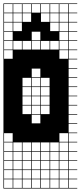

<svg xmlns="http://www.w3.org/2000/svg" viewBox="-20 -827 469 1115"><path d="M325 -803.6V-753.6H375V-803.6ZM217.9 -700H267.9V-750H217.9ZM164.3 -700H214.3V-750H164.3ZM271.4 -700H321.4V-750H271.4ZM110.7 -700H160.7V-750H110.7ZM325 -700H375V-750H325ZM57.1 -700H107.1V-750H57.1ZM3.6 -700H53.6V-750H3.6ZM217.9 -646.4H267.9V-696.4H217.9ZM164.3 -646.4H214.3V-696.4H164.3ZM271.4 -646.4H321.4V-696.4H271.4ZM110.7 -646.4H160.7V-696.4H110.7ZM325 -646.4H375V-696.4H325ZM57.1 -646.4H107.1V-696.4H57.1ZM3.6 -646.4H53.6V-696.4H3.6ZM217.9 -592.9H267.9V-642.9H217.9ZM164.3 -592.9H214.3V-642.9H164.3ZM271.4 -592.9H321.4V-642.9H271.4ZM110.7 -592.9H160.7V-642.9H110.7ZM325 -592.9H375V-642.9H325ZM57.1 -592.9H107.1V-642.9H57.1ZM3.6 -592.9H53.6V-642.9H3.6ZM57.1 -539.3H107.1V-589.3H57.1ZM3.6 -539.3H53.6V-589.3H3.6ZM110.7 -539.3H160.7V-589.3H110.7ZM271.4 -539.3H321.4V-589.3H271.4ZM325 -539.3H375V-589.3H325ZM217.9 -539.3H267.9V-589.3H217.9ZM164.3 -539.3H214.3V-589.3H164.3ZM325 -485.7H375V-535.7H325ZM3.6 -485.7H53.6V-535.7H3.6ZM164.3 -378.6H214.3V-428.6H164.3ZM164.3 -325H214.3V-375H164.3ZM110.7 -325H160.7V-375H110.7ZM217.9 -325H267.9V-375H217.9ZM164.3 -271.4H214.3V-321.4H164.3ZM110.7 -271.4H160.7V-321.4H110.7ZM217.9 -271.4H267.9V-321.4H217.9ZM217.9 -217.9H267.9V-267.9H217.9ZM110.7 -217.9H160.7V-267.9H110.7ZM164.3 -217.9H214.3V-267.9H164.3ZM217.9 -164.3H267.9V-214.3H217.9ZM164.3 -164.3H214.3V-214.3H164.3ZM110.7 -164.3H160.7V-214.3H110.7ZM164.3 -110.7H214.3V-160.7H164.3ZM325 -3.6H375V-53.6H325ZM3.6 -3.6H53.6V-53.6H3.6ZM271.4 50H321.4V0H271.4ZM3.6 50H53.6V0H3.6ZM164.3 50H214.3V0H164.3ZM217.9 50H267.9V0H217.9ZM325 50H375V0H325ZM110.7 50H160.7V0H110.7ZM57.1 50H107.1V0H57.1ZM271.4 103.6H321.4V53.6H271.4ZM217.9 103.6H267.9V53.6H217.9ZM110.7 103.6H160.7V53.6H110.7ZM57.1 103.6H107.1V53.6H57.1ZM164.3 103.6H214.3V53.6H164.3ZM3.6 103.6H53.6V53.6H3.6ZM325 103.6H375V53.6H325ZM3.6 210.7H53.6V160.7H3.6ZM110.7 210.7H160.7V160.7H110.7ZM217.9 210.7H267.9V160.7H217.9ZM57.1 210.7H107.1V160.7H57.1ZM325 210.7H375V160.7H325ZM164.3 210.7H214.3V160.7H164.3ZM271.4 210.7H321.4V160.7H271.4ZM3.6 264.3H53.6V214.3H3.6ZM110.7 264.3H160.7V214.3H110.7ZM217.9 264.3H267.9V214.3H217.9ZM57.1 264.3H107.1V214.3H57.1ZM325 264.3H375V214.3H325ZM164.3 264.3H214.3V214.3H164.3ZM271.4 264.3H321.4V214.3H271.4ZM271.4 -803.6V-753.6H321.4V-803.6ZM217.9 -803.6V-753.6H267.9V-803.6ZM164.3 -803.6V-753.6H214.3V-803.6ZM110.7 -803.6V-753.6H160.7V-803.6ZM57.1 -803.6V-753.6H107.1V-803.6ZM3.6 -803.6V-753.6H53.6V-803.6ZM0 107.1H3.6V157.1H53.6V107.1H57.1V157.1H107.1V107.1H110.7V157.1H160.7V107.1H164.3V157.1H214.3V107.1H217.9V157.1H267.9V107.1H271.4V157.1H321.4V107.1H325V157.1H375V107.1H0V-807.1H428.6V-803.6H378.6V-753.6H428.6V-750H378.6V-700H428.6V-696.4H378.6V-646.4H428.6V-642.9H378.6V-592.9H428.6V-589.3H378.6V-539.3H428.6V-535.7H378.6V-485.7H428.6V-482.1H378.6V-432.1H428.6V-428.6H378.6V-378.6H428.6V-375H378.6V-325H428.6V-321.4H378.6V-271.4H428.6V-267.9H378.6V-217.9H428.6V-214.3H378.6V-164.3H428.6V-160.7H378.6V-110.7H428.6V-107.1H378.6V-57.1H428.6V-53.6H378.6V-3.6H428.6V0H378.6V50H428.6V53.6H378.6V103.6H428.6V107.1H378.6V157.1H428.6V160.7H378.6V210.7H428.6V214.3H378.6V264.3H428.6V267.9H0ZM107.1 -642.9H160.7V-589.3H107.1ZM214.3 -642.9H267.9V-589.3H214.3ZM53.6 -642.9H107.1V-589.3H53.6ZM160.7 -696.4H214.3V-642.9H160.7ZM107.1 -696.4H160.7V-642.9H107.1ZM267.9 -642.9H321.4V-589.3H267.9ZM214.3 -696.4H267.9V-642.9H214.3ZM160.7 -750H214.3V-696.4H160.7Z"/></svg>

Font: Jersey 10 Charted
Style: Regular
Weight: 400
Designer: Sarah Cadigan-Fried
Version: Version 1.000; ttfautohint (v1.8.4.7-5d5b)